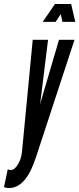

<svg xmlns="http://www.w3.org/2000/svg" viewBox="-90 -747 398 965"><path d="M-44 198Q-3 198 30.8 160.8Q64.5 123.5 91.5 41L284.5 -547H206.5L113.5 -230.5L112 -224H111L112.5 -230.5L151.5 -547H74.5L20.5 16Q17 51.5 0 79.5Q-17 107.5 -35.5 107.5Q-44 107.5 -51 104L-70 193Q-59.5 198 -44 198ZM124.5 -637H189.5L215.5 -676L223.5 -637H288.5L267.5 -727H186.5Z"/></svg>

Font: League Gothic Condensed Italic
Style: Regular
Weight: 400
Width: 3
Designer: The League of Moveable Type
Version: Version 1.600; ttfautohint (v1.8.3)